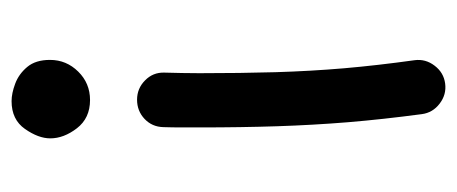

<svg xmlns="http://www.w3.org/2000/svg" viewBox="-244 -364 774 325"><g transform="rotate(-90 142.5 -201.0)"><path d="M71.3 -502.4Q71.3 -522.5 87.2 -545.2Q103 -567.9 134.3 -567.9Q147.5 -567.9 163.8 -561.8Q180.2 -555.7 192.1 -541.5Q204.1 -527.3 204.1 -502.9Q204.1 -475.1 184.3 -455.1Q164.6 -435.1 136.2 -435.1Q105.5 -435.1 88.4 -457.3Q71.3 -479.5 71.3 -502.4ZM164.1 166Q145.5 168.5 130.1 156.7Q114.7 145 112.3 126.5Q103.5 60.5 98.6 1.5Q93.8 -57.6 91.8 -118.4Q89.8 -179.2 89.8 -250Q89.8 -264.2 89.8 -279.8Q89.8 -295.4 90.3 -311Q90.8 -330.1 104.2 -342.8Q117.7 -355.5 136.7 -355.5Q155.8 -355.5 169.4 -342Q183.1 -328.6 182.6 -309.6Q182.1 -294.4 181.9 -279.3Q181.6 -264.2 181.6 -250Q181.6 -180.2 183.3 -121.1Q185.1 -62 189.9 -5.4Q194.8 51.3 203.6 114.3Q206.1 132.8 194.3 148.2Q182.6 163.6 164.1 166Z"/></g></svg>

Font: Mikhak-DS2-FD Medium
Style: Regular
Weight: 500
Designer: Amin Abedi
Version: Version 3.4